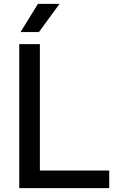

<svg xmlns="http://www.w3.org/2000/svg" viewBox="-20 -967 587 987"><path d="M79 0V-740H185V-90.5H541.5V0ZM85.5 -802 175 -947H286L180 -802Z"/></svg>

Font: Encode Sans Medium
Style: Regular
Weight: 500
Designer: Multiple Designers
Foundry: Impallari Type
Version: Version 2.000